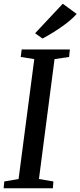

<svg xmlns="http://www.w3.org/2000/svg" viewBox="-20 -1008 431 1028"><path d="M-0.5 0 3 -36.5 79.5 -49.5 163.5 -691.5 91 -703 96 -743H354L350 -703L272 -691.5L188.5 -49.5L266 -36.5L263 0ZM168 -830 316 -988 390.5 -933.5Q367.5 -907.5 334.8 -882.5Q302 -857.5 268 -836.5Q234 -815.5 207.5 -801.5Z"/></svg>

Font: Merriweather Text Regular
Style: Italic
Weight: 400
Italic angle: -7.8°
Designer: Eben Sorkin
Foundry: Eben Sorkin
Version: Version 2.100; ttfautohint (v1.7.19-72a1) -l 8 -r 50 -G 200 